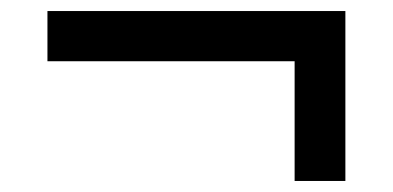

<svg xmlns="http://www.w3.org/2000/svg" viewBox="-20 -434 712 348"><path d="M606 -106H514V-323H66V-414H606Z"/></svg>

Font: STIX Two Text
Style: Bold
Weight: 700
Designer: Ross Mills, John Hudson & Paul Hanslow, Tiro Typeworks Ltd; with prior portions MicroPress Inc., and Coen Hoffman.
Foundry: Tiro Typeworks Ltd
Version: Version 2.13 b171